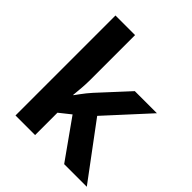

<svg xmlns="http://www.w3.org/2000/svg" viewBox="-206 -896 1032 1032"><g transform="rotate(45 310.0 -380.0)"><path d="M227 -420Q227 -389 224.5 -358.5Q222 -328 219 -297H221Q231 -311 241.5 -325Q252 -339 263 -353Q274 -367 286 -380L439 -546H607L390 -309L620 0H448L291 -221L227 -170V0H78V-760H227Z"/></g></svg>

Font: Noto Sans Adlam Unjoined
Style: Bold
Weight: 700
Version: Version 3.001